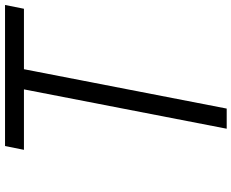

<svg xmlns="http://www.w3.org/2000/svg" viewBox="-102 -856 957 794"><g transform="rotate(-90 377.0 -458.5)"><path d="M753.9 -916.7 738.3 -838.5H488.3L325.5 0H242.2L404.9 -838.5H154.9L170.6 -916.7Z"/></g></svg>

Font: TypoPRO Monoid
Style: Italic
Weight: 400
Width: 4
Italic angle: -11°
Monospace: yes
Version: Version 0.61